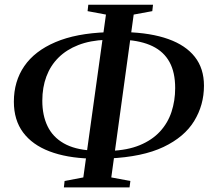

<svg xmlns="http://www.w3.org/2000/svg" viewBox="-20 -776 886 810"><path d="M249.5 14.5 252.5 -12.5 331.5 -27.5 427 -714.5 349.5 -729 352.5 -756H625.5L622.5 -729L544 -714.5L449.5 -27.5L530 -12.5L526.5 14.5ZM360.5 -107Q261 -110 188.8 -137.5Q116.5 -165 77.5 -217.2Q38.5 -269.5 38.5 -347Q38.5 -433 82.5 -497Q126.5 -561 213.8 -598.2Q301 -635.5 431 -640L426.5 -608Q360.5 -605.5 310.5 -586Q260.5 -566.5 226.8 -533Q193 -499.5 175.8 -453.5Q158.5 -407.5 158.5 -351Q158.5 -289.5 180.5 -243.8Q202.5 -198 248.8 -171.5Q295 -145 366.5 -141ZM439.5 -107.5 445 -139.5Q517.5 -142 569.5 -163.5Q621.5 -185 654.8 -221Q688 -257 703.5 -304Q719 -351 719 -404.5Q719 -471 695 -514.5Q671 -558 623.8 -581Q576.5 -604 506.5 -608L511 -640.5Q616.5 -637.5 690 -611.2Q763.5 -585 802 -536Q840.5 -487 840.5 -414.5Q840.5 -333 799.2 -265.5Q758 -198 669.8 -156Q581.5 -114 439.5 -107.5Z"/></svg>

Font: Merriweather 96pt Medium
Style: Italic
Weight: 500
Italic angle: -7.8°
Version: Version 2.101